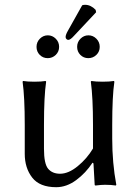

<svg xmlns="http://www.w3.org/2000/svg" viewBox="-20 -769 577 799"><path d="M322 -747Q327 -749 334 -749Q358 -749 378 -728L380 -718L288 -620Q273 -603 264 -603Q260 -603 256.5 -606.5Q253 -610 253 -615Q253 -624 262 -640ZM145.5 -540.5Q132 -554 132 -574Q132 -594 146 -608Q160 -622 179 -622Q198 -622 212 -608Q226 -594 226 -574Q226 -554 212 -540.5Q198 -527 178.5 -527Q159 -527 145.5 -540.5ZM314.5 -540.5Q301 -554 301 -574Q301 -594 315 -608Q329 -622 348 -622Q367 -622 381 -608Q395 -594 395 -574Q395 -554 381 -540.5Q367 -527 347.5 -527Q328 -527 314.5 -540.5ZM365 -92Q337 -49 297 -19.5Q257 10 214 10Q145 10 114 -30Q83 -70 83 -129V-249Q83 -365 74 -429L76 -432Q94 -429 123 -429Q152 -429 170 -432L172 -429Q163 -369 163 -249V-150Q163 -87 180.5 -66.5Q198 -46 230 -46Q265 -46 303.5 -77.5Q342 -109 367 -151V-249Q367 -363 358 -429L360 -432Q378 -429 407 -429Q436 -429 454 -432L456 -429Q447 -369 447 -249V-192Q447 -91 464 0L462 3Q442 0 417 0Q401 0 378 3Q374 3 374 0L369 -89Z"/></svg>

Font: Libertinus Sans
Style: Regular
Weight: 400
Designer: Philipp H. Poll
Foundry: Khaled Hosny
Version: Version 6.1